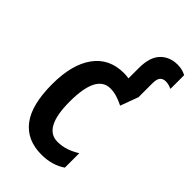

<svg xmlns="http://www.w3.org/2000/svg" viewBox="-235 -844 931 931"><g transform="rotate(45 230.5 -378.0)"><path d="M244 10Q144 10 91.5 -58.5Q39 -127 39 -269Q39 -403 93 -478Q147 -553 248 -553Q265 -553 281 -550V-621Q281 -696 315 -731Q349 -766 403 -766Q423 -766 438.5 -761Q454 -756 461 -752V-658Q455 -661 443.5 -664.5Q432 -668 419 -668Q401 -668 390.5 -656.5Q380 -645 380 -614V-520L346 -428Q322 -440 299.5 -447Q277 -454 254 -454Q159 -454 159 -269Q159 -89 255 -89Q286 -89 314 -98.5Q342 -108 369 -125V-26Q317 10 244 10Z"/></g></svg>

Font: Avrile Sans Condensed SemiBold
Style: Regular
Weight: 600
Width: 3
Designer: Monotype Design Team
Foundry: Monotype Imaging Inc.
Version: Version 2.001;September 10, 2019;FontCreator 11.5.0.2425 64-